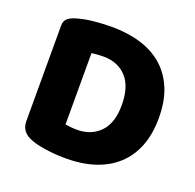

<svg xmlns="http://www.w3.org/2000/svg" viewBox="-115 -743 896 880"><g transform="rotate(20 333.0 -303.5)"><path d="M451 -301Q451 -391 409 -436.5Q367 -482 297 -482Q283 -482 268.5 -481Q254 -480 239 -478V-130Q250 -128 266 -126.5Q282 -125 296 -125Q365 -125 408 -169Q451 -213 451 -301ZM631 -304Q631 -224 607 -164Q583 -104 538.5 -64Q494 -24 432 -4Q370 16 295 16Q278 16 256 15Q234 14 210.5 11Q187 8 163.5 3.5Q140 -1 120 -9Q65 -30 65 -82V-549Q65 -570 76.5 -581.5Q88 -593 108 -600Q151 -614 199 -618.5Q247 -623 285 -623Q363 -623 426.5 -604Q490 -585 535.5 -545.5Q581 -506 606 -446Q631 -386 631 -304Z"/></g></svg>

Font: Baloo Bhaina 2 ExtraBold
Style: Regular
Weight: 800
Designer: Yesha Goshar, Manish Minz, Shuchita Grover and Ek Type
Foundry: Ek Type
Version: Version 1.640;hotconv 1.0.111;makeotfexe 2.5.65597; ttfautoh